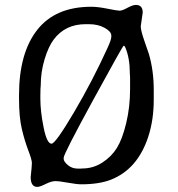

<svg xmlns="http://www.w3.org/2000/svg" viewBox="-20 -730 709 764"><path d="M140.6 -336.4Q140.6 -287.1 153.6 -222.7Q166.5 -158.2 185.1 -158.2Q200.7 -158.2 274.2 -282.7Q347.7 -407.2 408.2 -540Q422.9 -572.3 422.9 -583.5V-588.4Q422.9 -604.5 396.5 -619.1Q370.1 -633.8 333.5 -633.8H320.8Q239.3 -633.8 193.4 -572.3Q172.9 -544.9 157.5 -494.4Q142.1 -443.8 142.1 -389.6L141.1 -376.5L140.6 -349.6ZM496.6 -439.5Q496.6 -498 479 -540.5Q475.6 -548.3 472.2 -548.3Q468.8 -548.3 351.1 -332.8Q233.4 -117.2 233.4 -102.5V-97.7Q233.4 -87.4 249.8 -73.2Q266.1 -59.1 290 -59.1H301.3L307.1 -59.6Q351.1 -59.6 387.5 -83.3Q423.8 -106.9 445.3 -141.6Q466.8 -176.3 482.2 -240.2Q497.6 -304.2 497.6 -375.5V-420.9Q496.6 -433.6 496.6 -439.5ZM55.7 -337.9V-351.1Q55.7 -518.6 127.9 -610.8Q200.2 -703.1 343.3 -703.1Q369.6 -703.1 408 -695.3Q446.3 -687.5 456.3 -687.5Q466.3 -687.5 487.3 -699Q508.3 -710.4 520.5 -710.4Q547.9 -710.4 547.9 -680.2L540 -625Q540 -608.4 555.9 -563.2Q571.8 -518.1 572.8 -514.2Q591.8 -448.2 591.8 -372.1V-333.5Q591.8 -252.4 569.8 -185.5Q527.3 -56.2 420.4 -14.6Q373.5 3.4 303.2 3.4Q286.1 3.4 251 -2.9Q215.8 -9.3 200.2 -9.3Q184.6 -9.3 161.6 2.2Q138.7 13.7 128.4 13.7Q102.1 13.7 102.1 -25.4Q106.9 -69.3 106.9 -81.8Q106.9 -94.2 92.5 -131.8Q78.1 -169.4 66.9 -216.6Q55.7 -263.7 55.7 -337.9Z"/></svg>

Font: Averia Sans Libre Light
Style: Regular
Weight: 300
Version: Version 1.002